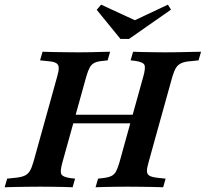

<svg xmlns="http://www.w3.org/2000/svg" viewBox="-39 -789 867 809"><path d="M175 -369.4 201.6 -465.3Q208.9 -490.3 208.5 -503.6Q208.1 -516.9 197.2 -523.4Q186.3 -529.8 160.5 -531.5L129.8 -534.7L140.3 -571Q158.1 -570.2 183.1 -569.8Q208.1 -569.4 236.7 -569Q265.3 -568.5 291.1 -568.5H292.7Q316.1 -568.5 340.3 -569Q364.5 -569.4 386.7 -570.2Q408.9 -571 425 -571L414.5 -534.7L393.5 -532.3Q371.8 -530.6 358.9 -524.2Q346 -517.7 338.7 -504Q331.5 -490.3 324.2 -465.3L297.6 -369.4ZM131.5 -2.4Q106.5 -2.4 78.2 -2Q50 -1.6 24.2 -1.2Q-1.6 -0.8 -19.4 0L-8.9 -36.3L21.8 -39.5Q48.4 -41.9 62.9 -48Q77.4 -54 85.9 -67.3Q94.4 -80.6 101.6 -105.6L175 -369.4H297.6L224.2 -105.6Q213.7 -68.5 219 -56Q224.2 -43.5 256.5 -38.7L277.4 -36.3L266.9 0Q251.6 -0.8 228.6 -1.2Q205.6 -1.6 181 -2Q156.5 -2.4 133.1 -2.4H133.9ZM223.4 -269.4 233.9 -305.6H568.5L557.3 -269.4ZM491.1 -201.6 564.5 -465.3Q575 -502.4 569.8 -514.9Q564.5 -527.4 532.3 -532.3L511.3 -534.7L521.8 -571Q537.9 -570.2 560.1 -569.8Q582.3 -569.4 607.7 -569Q633.1 -568.5 655.6 -568.5H654.8H657.3Q682.3 -568.5 710.5 -569Q738.7 -569.4 764.5 -570.2Q790.3 -571 808.1 -571L797.6 -534.7L766.9 -531.5Q741.1 -529.8 726.2 -523.4Q711.3 -516.9 702.8 -503.6Q694.4 -490.3 687.1 -465.3L613.7 -201.6ZM496 -2.4Q473.4 -2.4 448.8 -2Q424.2 -1.6 402 -1.2Q379.8 -0.8 363.7 0L374.2 -36.3L395.2 -38.7Q416.9 -41.1 429.8 -47.2Q442.7 -53.2 450 -66.9Q457.3 -80.6 464.5 -105.6L491.1 -201.6H613.7L587.1 -105.6Q579.8 -80.6 580.2 -67.3Q580.6 -54 591.9 -48Q603.2 -41.9 628.2 -39.5L658.9 -36.3L648.4 0Q631.5 -0.8 606 -1.2Q580.6 -1.6 552.4 -2Q524.2 -2.4 497.6 -2.4H496ZM668.5 -769.4 681.5 -748.4 504.8 -625H468.5L368.5 -747.6L387.1 -769.4L553.2 -692.7L485.5 -683.1Z"/></svg>

Font: Playfair 9pt
Style: Bold Italic
Weight: 700
Italic angle: -15.6°
Designer: Claus Eggers Sørensen
Foundry: Claus Eggers Sørensen
Version: Version 2.203